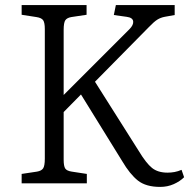

<svg xmlns="http://www.w3.org/2000/svg" viewBox="-20 -720 754 754"><path d="M609 14Q553 14 521.5 -11Q490 -36 460 -87L298 -349L230 -280V-93Q230 -68 236 -58.5Q242 -49 262 -46L321 -37V0H65V-37L125 -46Q143 -49 149.5 -59Q156 -69 156 -97V-606Q156 -631 149.5 -640.5Q143 -650 123 -653L65 -662V-700H320V-662L260 -653Q243 -650 236.5 -640.5Q230 -631 230 -602V-347L488 -605Q505 -622 503 -636.5Q501 -651 477 -654L427 -661L435 -700H666V-661L627 -654Q611 -651 598 -643Q585 -635 564 -613L353 -399L525 -127Q554 -79 577 -60.5Q600 -42 638 -42Q652 -42 665.5 -44.5Q679 -47 693 -53L703 -24Q687 -8 662.5 3Q638 14 609 14Z"/></svg>

Font: Literata 12pt Light
Style: Regular
Weight: 300
Designer: Latin by Veronika Burian and Jose Scaglione. Greek by Irene Vlachou. Cyrillic by Vera Evstafieva.
Foundry: TypeTogether
Version: Version 3.002